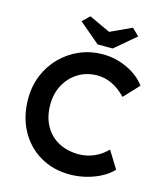

<svg xmlns="http://www.w3.org/2000/svg" viewBox="-131 -999 946 1107"><g transform="rotate(15 342.0 -446.0)"><path d="M390 10Q289 10 211.5 -36Q134 -82 90 -163.5Q46 -245 46 -351Q46 -427 73 -492Q100 -557 148 -605.5Q196 -654 260 -681.5Q324 -709 398 -709Q473 -709 543 -676.5Q613 -644 652 -590L569 -501Q490 -583 398 -583Q336 -583 286.5 -553.5Q237 -524 207.5 -471.5Q178 -419 178 -350Q178 -279 207 -226Q236 -173 288 -144.5Q340 -116 409 -116Q458 -116 502 -135.5Q546 -155 578 -189L642 -86Q618 -59 578 -37Q538 -15 489 -2.5Q440 10 390 10ZM352 -756 228 -861 270 -902 397 -843 524 -902 566 -861 442 -756Z"/></g></svg>

Font: Readex Pro Medium
Style: Regular
Weight: 500
Designer: Bonnie Shaver-Troup, Thomas Jockin
Foundry: Lexend
Version: Version 1.204; ttfautohint (v1.8.4.7-5d5b)